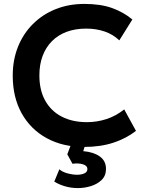

<svg xmlns="http://www.w3.org/2000/svg" viewBox="-20 -735 738 980"><path d="M409 15Q300 15 218 -30Q136 -75 90.5 -156.8Q45 -238.5 45 -349Q45 -429.5 71.8 -496.2Q98.5 -563 147.8 -612.2Q197 -661.5 263.8 -688.2Q330.5 -715 410.5 -715Q493 -715 551.5 -694.2Q610 -673.5 655.5 -635.5L589 -529Q557 -559.5 514.2 -574.2Q471.5 -589 419.5 -589Q364 -589 320 -572.5Q276 -556 245 -524.8Q214 -493.5 197.5 -449.5Q181 -405.5 181 -350.5Q181 -275 210.5 -221.8Q240 -168.5 294.5 -140Q349 -111.5 424 -111.5Q474.5 -111.5 522.8 -127Q571 -142.5 614 -176.5L674 -67Q624 -28 558.2 -6.5Q492.5 15 409 15ZM378.5 225Q342.5 225 311.5 215.8Q280.5 206.5 257 192L283 129Q297.5 142.5 324.5 149.8Q351.5 157 374 157Q395 157 410.5 150Q426 143 426 128Q426 110 402 103.2Q378 96.5 350 101L323.5 52.5L351 -20H422.5L405 36.5Q457.5 41 489.2 63.5Q521 86 521 127Q521 162 498.8 183.5Q476.5 205 443.8 215Q411 225 378.5 225Z"/></svg>

Font: Geologica Thin Roman Medium
Style: Regular
Weight: 500
Version: Version 1.010;gftools[0.9.28]